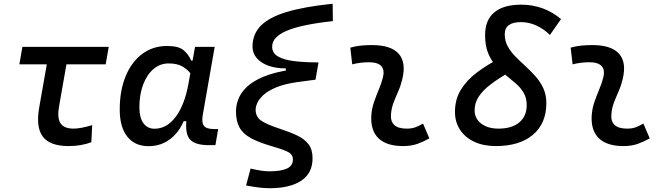

<svg xmlns="http://www.w3.org/2000/svg" viewBox="-20 -767 3556 1021"><path d="M345.2 9.8Q246.1 9.8 208 -40Q169.9 -89.8 188.5 -195.3L245.1 -517.6H349.6L293.9 -200.2Q283.2 -139.6 302 -111.3Q320.8 -83 371.1 -83Q408.2 -83 470.2 -101.6L465.8 -10.7Q411.1 9.8 345.2 9.8ZM83 -424.8 99.1 -517.6H558.1L542 -424.8Z M877 -429.7Q830.6 -429.7 795.4 -399.2Q760.3 -368.7 740.7 -315.9Q721.2 -263.2 721.2 -196.3Q721.2 -141.6 742.4 -112.1Q763.7 -82.5 801.8 -82.5Q867.2 -82.5 914.8 -146.2Q962.4 -210 982.9 -325.7L1017.1 -517.6H1121.6L1058.1 -154.8Q1051.3 -115.7 1064.2 -98.1Q1077.1 -80.6 1120.1 -80.6H1140.1L1125.5 4.9H1090.8Q1015.6 4.9 989.3 -26.6Q962.9 -58.1 972.2 -135.3L1000.5 -122.6H943.8L967.3 -150.9Q942.4 -74.2 890.9 -32Q839.4 10.3 770 10.3Q696.8 10.3 656.7 -40.8Q616.7 -91.8 616.7 -184.1Q616.7 -285.6 648.2 -361.8Q679.7 -438 736.3 -480.2Q793 -522.5 868.7 -522.5Q929.2 -522.5 955.6 -500.7Q981.9 -479 997.1 -444.3H1007.8L1016.1 -340.8Q1008.8 -354.5 993.7 -375.5Q978.5 -396.5 950.7 -413.1Q922.9 -429.7 877 -429.7Z M1413.6 233.9Q1388.7 233.9 1359.6 230.5Q1330.6 227.1 1288.6 219.2L1312.5 129.4Q1345.7 137.2 1369.1 140.6Q1392.6 144 1413.6 144Q1472.2 144 1504.9 129.6Q1537.6 115.2 1537.6 80.6Q1537.6 52.7 1507.1 38.8Q1476.6 24.9 1423.3 9.8Q1354 -10.3 1312.5 -33.4Q1271 -56.6 1252.9 -90.3Q1234.9 -124 1234.9 -174.3Q1234.9 -206.1 1247.3 -239.5Q1259.8 -272.9 1291.7 -304Q1323.7 -335 1381.3 -359.1Q1439 -383.3 1528.8 -396.5L1564 -420.4L1673.8 -435.1L1657.7 -343.3L1558.6 -330.1Q1491.2 -320.3 1448.2 -302.2Q1405.3 -284.2 1381.6 -262.5Q1357.9 -240.7 1348.6 -220Q1339.4 -199.2 1339.4 -183.6Q1339.4 -146.5 1367.9 -126.2Q1396.5 -106 1465.8 -83Q1520.5 -65.4 1560.1 -46.6Q1599.6 -27.8 1620.8 0.2Q1642.1 28.3 1642.1 74.7Q1642.1 154.3 1581.8 194.1Q1521.5 233.9 1413.6 233.9ZM1500 -363.3V-403.3Q1446.8 -403.3 1407 -417.7Q1367.2 -432.1 1345 -458.3Q1322.8 -484.4 1322.8 -519Q1322.8 -584.5 1366 -629.4Q1409.2 -674.3 1502.9 -702.9Q1596.7 -731.4 1749 -747.1L1750 -654.8Q1584 -636.7 1505.6 -603.8Q1427.2 -570.8 1427.2 -518.6Q1427.2 -484.4 1459 -466.3Q1490.7 -448.2 1546.6 -441.7Q1602.5 -435.1 1673.8 -435.1Z M2229.5 -109.9 2263.2 -31.2Q2233.4 -14.2 2200.2 -2.2Q2167 9.8 2124 9.8Q2035.6 9.8 1992.7 -31.7Q1949.7 -73.2 1954.6 -153.3Q1957 -189.9 1969 -224.6Q1981 -259.3 1994.9 -292Q2008.8 -324.7 2016.1 -355Q2026.4 -395 2007.6 -415.5Q1988.8 -436 1942.4 -436Q1896 -436 1853 -424.8L1842.8 -513.7Q1871.6 -522 1900.4 -524.7Q1929.2 -527.3 1958 -527.3Q2059.1 -527.3 2100.1 -481.2Q2141.1 -435.1 2119.1 -345.2Q2110.8 -310.5 2097.4 -280.5Q2084 -250.5 2072.8 -221.2Q2061.5 -191.9 2059.1 -157.7Q2053.7 -83 2143.1 -83Q2167.5 -83 2185.8 -89.1Q2204.1 -95.2 2229.5 -109.9Z M2616.2 9.8Q2551.3 9.8 2502.4 -12.9Q2453.6 -35.6 2426.5 -76.7Q2399.4 -117.7 2399.4 -171.9Q2399.4 -238.3 2430.4 -289.3Q2461.4 -340.3 2516.1 -381.6Q2570.8 -422.9 2642.6 -459.5L2686 -381.3Q2630.4 -349.6 2589.6 -318.6Q2548.8 -287.6 2526.4 -254.2Q2503.9 -220.7 2503.9 -180.2Q2503.9 -136.7 2538.8 -109.9Q2573.7 -83 2631.3 -83Q2701.7 -83 2741.2 -116Q2780.8 -148.9 2780.8 -207.5Q2780.8 -246.1 2764.9 -273.2Q2749 -300.3 2723.6 -322.5Q2698.2 -344.7 2670.2 -367.2Q2642.1 -389.6 2616.7 -417.7Q2591.3 -445.8 2575.4 -485.1Q2559.6 -524.4 2559.6 -580.6Q2559.6 -660.6 2608.6 -701.4Q2657.7 -742.2 2752.4 -742.2Q2812 -742.2 2865.5 -722.7Q2918.9 -703.1 2963.4 -665.5L2904.3 -581.1Q2869.6 -614.7 2830.6 -632.1Q2791.5 -649.4 2751 -649.4Q2707.5 -649.4 2685.8 -633.5Q2664.1 -617.7 2664.1 -584.5Q2664.1 -549.3 2679.9 -520.5Q2695.8 -491.7 2721.2 -466.1Q2746.6 -440.4 2774.7 -414.8Q2802.7 -389.2 2828.1 -360.6Q2853.5 -332 2869.4 -297.4Q2885.3 -262.7 2885.3 -218.3Q2885.3 -110.8 2814.2 -50.5Q2743.2 9.8 2616.2 9.8Z M3401.4 -109.9 3435.1 -31.2Q3405.3 -14.2 3372.1 -2.2Q3338.9 9.8 3295.9 9.8Q3207.5 9.8 3164.6 -31.7Q3121.6 -73.2 3126.5 -153.3Q3128.9 -189.9 3140.9 -224.6Q3152.8 -259.3 3166.7 -292Q3180.7 -324.7 3188 -355Q3198.2 -395 3179.4 -415.5Q3160.6 -436 3114.3 -436Q3067.9 -436 3024.9 -424.8L3014.6 -513.7Q3043.5 -522 3072.3 -524.7Q3101.1 -527.3 3129.9 -527.3Q3231 -527.3 3272 -481.2Q3313 -435.1 3291 -345.2Q3282.7 -310.5 3269.3 -280.5Q3255.9 -250.5 3244.6 -221.2Q3233.4 -191.9 3231 -157.7Q3225.6 -83 3314.9 -83Q3339.4 -83 3357.7 -89.1Q3376 -95.2 3401.4 -109.9Z"/></svg>

Font: Cascadia Code PL
Style: Italic
Weight: 400
Italic angle: -10°
Monospace: yes
Designer: Aaron Bell
Foundry: Saja Typeworks
Version: Version 2404.023